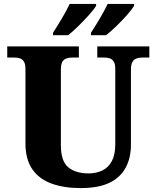

<svg xmlns="http://www.w3.org/2000/svg" viewBox="-20 -951 799 981"><path d="M392 10Q307 10 243.5 -13Q180 -36 145 -86.5Q110 -137 110 -219V-598Q110 -624 102 -636.5Q94 -649 81 -653Q68 -657 52 -657H17V-714H383V-657H349Q333 -657 319.5 -652.5Q306 -648 298.5 -635Q291 -622 291 -594V-210Q291 -127 329 -96Q367 -65 433 -65Q472 -65 503 -80Q534 -95 551.5 -128Q569 -161 569 -214V-598Q569 -624 561 -636.5Q553 -649 540.5 -653Q528 -657 512 -657H477V-714H743V-657H707Q691 -657 678 -652.5Q665 -648 657 -635Q649 -622 649 -594V-212Q649 -145 622.5 -95Q596 -45 540 -17.5Q484 10 392 10ZM445 -784Q466 -816 490 -856.5Q514 -897 530 -931H665V-921Q655 -904 629.5 -875Q604 -846 574.5 -817.5Q545 -789 522 -771H445ZM251 -784Q272 -816 296 -856.5Q320 -897 336 -931H471V-921Q461 -904 435 -875Q409 -846 380 -817.5Q351 -789 328 -771H251Z"/></svg>

Font: Noto Serif Gujarati ExtraBold
Style: Regular
Weight: 800
Version: Version 2.102